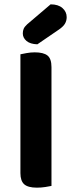

<svg xmlns="http://www.w3.org/2000/svg" viewBox="-20 -857 330 884"><path d="M74 -415H217V-1Q208 1 189 4Q170 7 150 7Q109 7 91.5 -8.5Q74 -24 74 -60ZM217 -240H74V-607Q83 -609 102 -612.5Q121 -616 140 -616Q180 -616 198.5 -601.5Q217 -587 217 -548ZM105 -745 213 -837Q248 -837 267.5 -820Q287 -803 287 -778Q287 -761 278.5 -747Q270 -733 247 -718L152 -653Q119 -654 102 -668.5Q85 -683 85 -703Q85 -715 89 -724.5Q93 -734 105 -745Z"/></svg>

Font: BalooTamma2Bold
Style: Bold
Weight: 700
Designer: Divya Kowshik, Shuchita Grover and Ek Type
Foundry: Ek Type
Version: Version 1.700